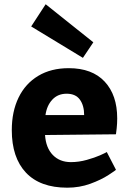

<svg xmlns="http://www.w3.org/2000/svg" viewBox="-20 -869 604 899"><path d="M312 -109.9Q349.1 -109.9 386.5 -120.4Q423.8 -130.9 448.5 -141.8Q473.1 -152.8 480 -157.2L522.9 -74.2Q522.9 -72.3 488 -49.6Q453.1 -26.9 402.6 -8.5Q352.1 9.8 294.9 9.8Q168 9.8 101.6 -60.5Q35.2 -130.9 35.2 -259.8Q35.2 -346.7 67.1 -412.4Q99.1 -478 159.2 -513.9Q219.2 -549.8 301.8 -549.8Q411.6 -549.8 470.2 -486.8Q528.8 -423.8 528.8 -314.9Q528.8 -291 526.4 -268.6Q523.9 -246.1 522.9 -240.2L190.9 -236.8Q194.8 -176.8 227.3 -143.3Q259.8 -109.9 312 -109.9ZM192.9 -330.1H374Q374 -375 354 -402.6Q334 -430.2 292 -430.2Q251 -430.2 225.1 -402.6Q199.2 -375 192.9 -330.1ZM417 -670.9 368.2 -598.1 126 -745.1 193.8 -849.1Z"/></svg>

Font: Kadwa
Style: Regular
Weight: 400
Designer: Sol Matas
Foundry: Sol Matas
Version: Version 1.000;PS 001.000;hotconv 1.0.70;makeotf.lib2.5.58329